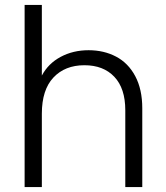

<svg xmlns="http://www.w3.org/2000/svg" viewBox="-20 -760 673 780"><path d="M340 -556Q402 -556 451.5 -530Q501 -504 529.5 -450.5Q558 -397 558 -320V0H489V-312Q489 -401 444.5 -448Q400 -495 323 -495Q244 -495 197 -445Q150 -395 150 -298V0H80V-740H150V-453Q176 -502 226.5 -529Q277 -556 340 -556Z"/></svg>

Font: A Bank Premium Light
Style: Regular
Weight: 300
Designer: Ninad Kale (Devanagari), Jonny Pinhorn (Latin), Htun Naung (Myanmar)
Foundry: Indian Type Foundry
Version: 4.004